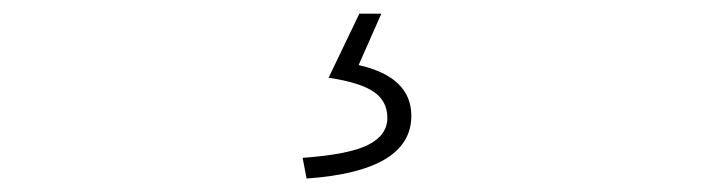

<svg xmlns="http://www.w3.org/2000/svg" viewBox="-20 -22 1040 281"><path d="M428.7 239.3 422.9 209Q491.2 204.1 519 189.9Q546.9 175.8 546.9 150.4Q546.9 126 526.9 112.3Q506.8 98.6 460.9 91.8L505.9 -2H538.1L504.9 73.2Q582 90.8 582 147.5Q582 228.5 428.7 239.3Z"/></svg>

Font: GenEi Gothic M ExtraLight
Style: Regular
Weight: 200
Designer: o_tamon (Modified); [Source Han Sans]
Ryoko NISHIZUKA  (kana & ideographs); Paul D. Hunt (Latin, Greek & Cyrillic); Wenl
Version: Version 1.1a;Original Version 1.004